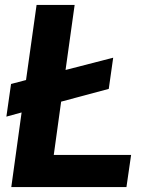

<svg xmlns="http://www.w3.org/2000/svg" viewBox="-20 -762 589 782"><path d="M25 -420 6 -287 68 -304 26 0H495L514 -131H199L229 -348L423 -400L441 -527L247 -477L284 -742H129L86 -436Z"/></svg>

Font: Cheyenne Sans
Style: Bold Italic
Weight: 700
Italic angle: -8.13011°
Designer: The Public Sans project authors (U.S. Web Design System), Libre Franklin designed by Pablo Impallari and Rodrigo Fuenzal
Foundry: The Cheyenne Sans Project Authors
Version: Version 2.007